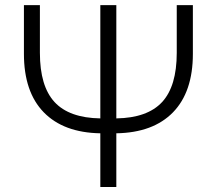

<svg xmlns="http://www.w3.org/2000/svg" viewBox="-20 -748 867 768"><path d="M687 -727.5H751.5V-532.7Q751.5 -380.4 672.1 -298.8Q592.8 -217.3 445.3 -214.8V0H381.3V-214.8Q234.4 -217.3 155 -298.8Q75.7 -380.4 75.7 -532.7V-727.5H139.6V-536.6Q139.6 -403.3 198.2 -339.8Q256.8 -276.4 381.3 -274.4V-727.5H445.3V-274.4Q569.8 -276.4 628.4 -339.8Q687 -403.3 687 -536.6Z"/></svg>

Font: Inter Display Light
Style: Regular
Weight: 300
Designer: Rasmus Andersson
Foundry: rsms
Version: Version 4.000;git-a52131595